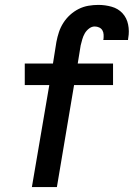

<svg xmlns="http://www.w3.org/2000/svg" viewBox="-20 -763 545 783"><path d="M110 0 181 -416H81V-504H196L210 -592Q214 -613 220.5 -632.5Q227 -652 238.5 -670Q250 -688 266 -702.5Q282 -717 301 -726.5Q320 -736 340.5 -739.5Q361 -743 381 -743Q409 -743 435.5 -735.5Q462 -728 479.5 -709Q497 -690 502.5 -663Q508 -636 503 -608Q503 -606 502.5 -604Q502 -602 502 -600H401Q401 -601 401.5 -601.5Q402 -602 402 -603Q403 -612 402.5 -622Q402 -632 397.5 -639.5Q393 -647 384.5 -651Q376 -655 366 -655Q354 -655 343 -646.5Q332 -638 325.5 -626.5Q319 -615 315.5 -602.5Q312 -590 309 -578L297 -504H441V-416H282L212 0Z"/></svg>

Font: iosevka_custom_sans_ss08 SmBd
Style: Italic
Weight: 600
Italic angle: -10°
Designer: Belleve Invis
Foundry: Belleve Invis
Version: Version 10.3.0; ttfautohint (v1.8.3)